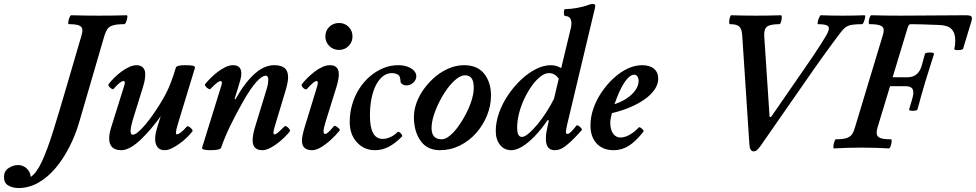

<svg xmlns="http://www.w3.org/2000/svg" viewBox="-234 -745 4925 969"><path d="M-141 204Q-169 204 -191.5 191.5Q-214 179 -214 148Q-214 119 -191 103.5Q-168 88 -143 88Q-118 88 -99.5 105Q-81 122 -79 148Q-49 128 -21.5 68Q6 8 36 -88.5Q66 -185 103 -312L177 -565Q183 -584 181.5 -597Q180 -610 165 -616.5Q150 -623 113 -623Q109 -623 110.5 -634Q112 -645 116.5 -656.5Q121 -668 126 -668Q161 -667 196 -666.5Q231 -666 266 -666Q301 -666 336 -666.5Q371 -667 405 -668Q410 -668 408.5 -656.5Q407 -645 402.5 -634Q398 -623 392 -623Q354 -623 334.5 -616.5Q315 -610 307 -597Q299 -584 293 -565L167 -133Q148 -66 117 -5Q86 56 46.5 103Q7 150 -40.5 177Q-88 204 -141 204Z M378 13Q317 13 317 -47Q317 -59 319.5 -72.5Q322 -86 327 -102L394 -316Q397 -327 395.5 -331.5Q394 -336 389 -336Q382 -336 370 -327Q358 -318 339 -296Q336 -293 328.5 -297.5Q321 -302 316 -309Q311 -316 314 -320Q325 -335 341.5 -351.5Q358 -368 378 -383Q398 -398 418 -407Q438 -416 456 -416Q475 -416 487 -404.5Q499 -393 499 -371Q499 -360 497 -344.5Q495 -329 487 -304L443 -162Q434 -134 429.5 -114.5Q425 -95 425 -85Q425 -65 436 -65Q447 -65 463.5 -79Q480 -93 499 -115.5Q518 -138 537 -165Q556 -192 573 -219.5Q590 -247 602 -270Q615 -294 628 -328Q641 -362 654 -405Q656 -410 667 -413Q678 -416 700 -416Q728 -416 739 -413.5Q750 -411 750 -403L663 -117Q655 -90 654 -78.5Q653 -67 659 -67Q666 -67 678 -76Q690 -85 710 -107Q713 -110 721 -105Q729 -100 734.5 -93Q740 -86 737 -82Q725 -66 707.5 -49.5Q690 -33 670.5 -19Q651 -5 632 4Q613 13 597 13Q572 13 560.5 -3Q549 -19 549 -43Q549 -55 551 -68Q553 -81 562 -110L583 -178V-167Q558 -131 531 -99Q504 -67 477.5 -41.5Q451 -16 425.5 -1.5Q400 13 378 13Z M830 13Q781 13 786 0L884 -316Q887 -326 885.5 -331Q884 -336 879 -336Q872 -336 859.5 -326Q847 -316 828 -296Q825 -293 817 -297.5Q809 -302 803.5 -309.5Q798 -317 801 -320Q813 -335 829.5 -351.5Q846 -368 865 -382.5Q884 -397 904 -406.5Q924 -416 942 -416Q984 -416 984 -374Q984 -361 979.5 -343.5Q975 -326 968 -304L950 -246L954 -244Q1003 -330 1051.5 -373Q1100 -416 1150 -416Q1185 -416 1202.5 -401.5Q1220 -387 1220 -355Q1220 -342 1216.5 -324.5Q1213 -307 1207 -287L1159 -128Q1149 -96 1146.5 -81.5Q1144 -67 1151 -67Q1159 -67 1171 -77.5Q1183 -88 1202 -107Q1206 -111 1213.5 -106Q1221 -101 1226.5 -93.5Q1232 -86 1229 -82Q1217 -67 1200 -50.5Q1183 -34 1163.5 -19.5Q1144 -5 1125 4Q1106 13 1090 13Q1041 13 1041 -37Q1041 -51 1044.5 -69.5Q1048 -88 1055 -110L1108 -283Q1116 -308 1118 -320.5Q1120 -333 1120 -343Q1120 -363 1107 -363Q1088 -363 1059 -330.5Q1030 -298 993 -233Q956 -168 928 -110Q900 -52 882 0Q878 13 830 13Z M1341 13Q1290 13 1290 -35Q1290 -48 1293.5 -64.5Q1297 -81 1303 -101L1362 -294Q1370 -318 1370 -327Q1370 -336 1364 -336Q1357 -336 1345 -326Q1333 -316 1315 -296Q1311 -292 1303.5 -296Q1296 -300 1291 -307.5Q1286 -315 1289 -319Q1300 -334 1317 -351Q1334 -368 1353.5 -383Q1373 -398 1393 -407Q1413 -416 1431 -416Q1476 -416 1476 -370Q1476 -358 1473 -342Q1470 -326 1464 -306L1411 -136Q1400 -101 1399 -85Q1398 -69 1407 -69Q1414 -69 1424.5 -79Q1435 -89 1451 -108Q1454 -112 1462 -107.5Q1470 -103 1476.5 -96.5Q1483 -90 1480 -86Q1463 -65 1438.5 -42Q1414 -19 1388 -3Q1362 13 1341 13ZM1477 -493Q1448 -493 1428 -513Q1408 -533 1408 -561Q1408 -590 1428 -609.5Q1448 -629 1477 -629Q1506 -629 1525.5 -609.5Q1545 -590 1545 -561Q1545 -533 1525.5 -513Q1506 -493 1477 -493Z M1659 13Q1603 13 1567 -27Q1531 -67 1531 -129Q1531 -175 1543.5 -218Q1556 -261 1579 -297Q1602 -333 1633 -359.5Q1664 -386 1700 -401Q1736 -416 1776 -416Q1802 -416 1822.5 -408.5Q1843 -401 1855 -388.5Q1867 -376 1867 -360Q1867 -342 1852 -328Q1837 -314 1818 -314Q1797 -314 1788 -329Q1787 -343 1785 -351.5Q1783 -360 1780 -363Q1775 -369 1765.5 -372.5Q1756 -376 1744 -376Q1719 -376 1699 -360.5Q1679 -345 1664 -316.5Q1649 -288 1641 -248.5Q1633 -209 1633 -161Q1633 -103 1649 -73.5Q1665 -44 1697 -44Q1716 -44 1736 -53Q1756 -62 1772 -78Q1776 -82 1782.5 -77.5Q1789 -73 1793.5 -66Q1798 -59 1794 -55Q1759 -20 1726.5 -3.5Q1694 13 1659 13Z M1986 13Q1922 13 1888.5 -34.5Q1855 -82 1855 -154Q1855 -191 1869 -228.5Q1883 -266 1908 -299.5Q1933 -333 1965 -359.5Q1997 -386 2034 -401Q2071 -416 2108 -416Q2176 -416 2210 -372.5Q2244 -329 2244 -263Q2244 -212 2224 -162.5Q2204 -113 2169 -73.5Q2134 -34 2087 -10.5Q2040 13 1986 13ZM1996 -42Q2014 -42 2036 -60Q2058 -78 2079 -107Q2100 -136 2118 -171Q2136 -206 2146.5 -240Q2157 -274 2157 -302Q2157 -335 2146 -350Q2135 -365 2113 -365Q2093 -365 2069.5 -346.5Q2046 -328 2024 -298Q2002 -268 1984 -232.5Q1966 -197 1955 -162Q1944 -127 1944 -99Q1944 -71 1956.5 -56.5Q1969 -42 1996 -42Z M2346 13Q2311 13 2289.5 -14Q2268 -41 2268 -84Q2268 -128 2284.5 -175Q2301 -222 2330 -265Q2359 -308 2395 -342Q2431 -376 2470 -396Q2509 -416 2546 -416Q2581 -416 2612 -392L2593 -379L2643 -587Q2647 -601 2648.5 -610Q2650 -619 2650 -626Q2650 -645 2642 -654.5Q2634 -664 2618 -664Q2614 -664 2612.5 -673Q2611 -682 2612.5 -690.5Q2614 -699 2618 -699Q2645 -699 2678.5 -705Q2712 -711 2738 -721Q2747 -725 2758 -725Q2770 -725 2770 -716Q2770 -712 2769.5 -709Q2769 -706 2768 -702L2629 -119Q2626 -106 2624 -95Q2622 -84 2622 -79Q2622 -69 2630 -69Q2637 -69 2648 -79.5Q2659 -90 2675 -111Q2678 -115 2686 -110Q2694 -105 2699.5 -98Q2705 -91 2702 -88Q2667 -49 2643 -27Q2619 -5 2601.5 4Q2584 13 2566 13Q2521 13 2521 -44Q2521 -60 2523 -74Q2525 -88 2528.5 -102.5Q2532 -117 2536 -136L2530 -139Q2497 -91 2464 -57Q2431 -23 2401 -5Q2371 13 2346 13ZM2400 -54Q2413 -54 2433 -70.5Q2453 -87 2476.5 -115Q2500 -143 2522.5 -177.5Q2545 -212 2562 -247L2591 -369L2595 -332Q2574 -376 2537 -376Q2516 -376 2494 -359Q2472 -342 2451 -313Q2430 -284 2413 -248.5Q2396 -213 2386 -174.5Q2376 -136 2376 -100Q2376 -54 2400 -54Z M2863 13Q2809 13 2777.5 -20.5Q2746 -54 2746 -112Q2746 -155 2761 -198Q2776 -241 2802.5 -280Q2829 -319 2862.5 -350Q2896 -381 2933 -398.5Q2970 -416 3007 -416Q3045 -416 3066.5 -398Q3088 -380 3088 -348Q3088 -321 3071 -295Q3054 -269 3022.5 -246Q2991 -223 2948 -204.5Q2905 -186 2854 -174Q2850 -156 2848 -146Q2846 -136 2846 -125Q2846 -91 2860 -71Q2874 -51 2898 -51Q2912 -51 2927.5 -57Q2943 -63 2959 -74.5Q2975 -86 2989 -101Q2992 -105 2999 -100.5Q3006 -96 3011 -90Q3016 -84 3013 -80Q2973 -30 2938.5 -8.5Q2904 13 2863 13ZM2867 -219Q2903 -231 2930.5 -249.5Q2958 -268 2973.5 -291Q2989 -314 2989 -336Q2989 -350 2983 -359Q2977 -368 2966 -368Q2951 -368 2934 -350Q2917 -332 2900 -298.5Q2883 -265 2867 -219Z M3570 19Q3550 19 3548 -17L3512 -565Q3510 -599 3497 -611Q3484 -623 3450 -623Q3446 -623 3446 -634Q3446 -645 3449.5 -656.5Q3453 -668 3457 -668Q3489 -667 3520 -666.5Q3551 -666 3582 -666Q3614 -666 3645 -666.5Q3676 -667 3707 -668Q3712 -668 3711.5 -656.5Q3711 -645 3707.5 -634Q3704 -623 3700 -623Q3653 -623 3637 -610.5Q3621 -598 3623 -563L3650 -156L3657 -154L3818 -387Q3853 -437 3874.5 -469.5Q3896 -502 3910 -524Q3924 -546 3934 -563Q3955 -598 3947 -610.5Q3939 -623 3895 -623Q3891 -623 3893 -634Q3895 -645 3900 -656.5Q3905 -668 3909 -668Q3936 -667 3963.5 -666.5Q3991 -666 4019 -666Q4046 -666 4074 -666.5Q4102 -667 4129 -668Q4134 -668 4132 -656.5Q4130 -645 4125.5 -634Q4121 -623 4117 -623Q4085 -623 4066.5 -620Q4048 -617 4035.5 -608.5Q4023 -600 4010 -583Q3971 -532 3923.5 -466Q3876 -400 3823 -323L3604 -8Q3592 8 3585 13.5Q3578 19 3570 19Z M3975 4Q3971 4 3972 -7.5Q3973 -19 3977 -30.5Q3981 -42 3985 -42Q4021 -42 4039.5 -48.5Q4058 -55 4066.5 -68Q4075 -81 4080 -99L4222 -569Q4227 -586 4225.5 -598Q4224 -610 4208 -616.5Q4192 -623 4154 -623Q4150 -623 4150.5 -634Q4151 -645 4155 -656.5Q4159 -668 4164 -668Q4201 -667 4237.5 -666.5Q4274 -666 4310 -666Q4393 -666 4475 -667Q4557 -668 4639 -668Q4662 -668 4668 -662.5Q4674 -657 4669 -639L4627 -500Q4626 -495 4614 -493Q4602 -491 4591.5 -492.5Q4581 -494 4582 -500Q4585 -508 4586 -518.5Q4587 -529 4587 -541Q4587 -580 4567.5 -599Q4548 -618 4504 -619Q4455 -621 4420 -622Q4385 -623 4362 -623Q4352 -623 4347 -606L4271 -355H4346Q4403 -355 4419 -418L4434 -473Q4436 -478 4447 -479.5Q4458 -481 4469 -479.5Q4480 -478 4480 -473Q4473 -450 4465.5 -427Q4458 -404 4451 -381Q4444 -358 4436 -333Q4431 -315 4425.5 -297Q4420 -279 4415 -261Q4410 -243 4405.5 -225.5Q4401 -208 4396 -192Q4395 -188 4384 -186.5Q4373 -185 4363 -186.5Q4353 -188 4354 -192L4370 -246Q4380 -280 4372 -295Q4364 -310 4336 -310H4258L4194 -99Q4189 -81 4191 -68Q4193 -55 4209 -48.5Q4225 -42 4262 -42Q4267 -42 4266 -30.5Q4265 -19 4261 -7.5Q4257 4 4252 4Q4218 2 4183.5 1Q4149 0 4114 0Q4080 0 4045 1Q4010 2 3975 4Z"/></svg>

Font: Junicode VF
Style: Italic
Weight: 400
Italic angle: -11°
Designer: Peter S. Baker
Version: Version 2.209